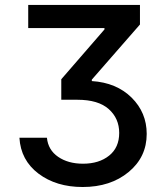

<svg xmlns="http://www.w3.org/2000/svg" viewBox="-20 -747 677 777"><path d="M58.6 -189.5H169.9Q174.8 -140.1 215.3 -112.3Q255.9 -84.5 315.9 -84.5Q380.9 -84.5 421.6 -117.2Q462.4 -149.9 462.4 -209Q462.4 -267.6 420.2 -305.4Q377.9 -343.3 293 -343.3H228V-426.3L402.8 -627.9V-633.3H94.2V-727.1H546.4V-647.9L351.6 -424.8V-418.9Q451.2 -412.6 512.5 -352.1Q573.7 -291.5 573.7 -205.1Q573.7 -111.3 500.5 -50.8Q427.2 9.8 314.5 9.8Q207.5 9.8 135.7 -44.4Q64 -98.6 58.6 -189.5Z"/></svg>

Font: Karasuma Gothic
Style: Regular
Weight: 500
Designer: Rasmus Andersson / Ryoko Nishizuka
Foundry: Genbu
Version: Version 1.00